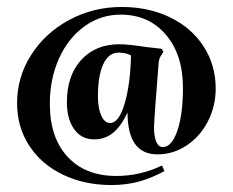

<svg xmlns="http://www.w3.org/2000/svg" viewBox="-20 -459 668 551"><path d="M432 -16Q346 -16 346 -136Q327 -96 304 -77.5Q281 -59 250 -59Q214 -59 193 -88Q172 -117 172 -166Q172 -242 213 -287Q254 -332 323 -332Q348 -332 400 -324L444 -319L449 -311L444 -302Q436 -293 435 -275Q422 -113 422 -93Q422 -67 428.5 -52Q435 -37 447 -37Q473 -37 489 -84Q505 -131 505 -207Q505 -302 456 -359.5Q407 -417 326 -417Q269 -417 222.5 -383.5Q176 -350 149.5 -291.5Q123 -233 123 -161Q123 -64 174 -9Q225 46 314 46Q382 46 445 16L452 32Q413 53 377 62.5Q341 72 300 72Q222 72 160 42Q98 12 63.5 -41.5Q29 -95 29 -163Q29 -238 69.5 -301.5Q110 -365 179 -402Q248 -439 329 -439Q407 -439 468.5 -409Q530 -379 564.5 -325.5Q599 -272 599 -205Q599 -154 576.5 -110.5Q554 -67 515.5 -41.5Q477 -16 432 -16ZM261 -183Q261 -149 270.5 -127.5Q280 -106 296 -106Q321 -106 337.5 -161Q354 -216 356 -300Q341 -308 320 -308Q292 -308 276.5 -275Q261 -242 261 -183Z"/></svg>

Font: Katibeh
Style: Regular
Weight: 400
Designer: Arabic design by Kourosh Beigpour, Latin design by Eduardo Tunni, engineering by Lasse Fister
Version: Version 1.000